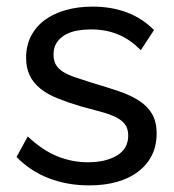

<svg xmlns="http://www.w3.org/2000/svg" viewBox="-20 -551 528 581"><path d="M250 10Q184 10 128 -11.5Q72 -33 30 -76L64 -138Q109 -96 153.5 -78Q198 -60 246 -60Q300 -60 334 -80.5Q368 -101 368 -141Q368 -162 358 -175Q348 -188 329.5 -197Q311 -206 284.5 -213Q258 -220 225 -229Q185 -241 154 -253.5Q123 -266 102 -283Q81 -300 70 -322.5Q59 -345 59 -376Q59 -413 74 -442Q89 -471 115.5 -490.5Q142 -510 179 -520.5Q216 -531 260 -531Q318 -531 365 -513Q412 -495 446 -460L406 -399Q375 -431 338 -446.5Q301 -462 255 -462Q234 -462 214 -458.5Q194 -455 178 -446Q162 -437 152 -422.5Q142 -408 142 -386Q142 -367 149.5 -354.5Q157 -342 172 -333Q187 -324 209 -316.5Q231 -309 260 -300Q304 -287 339.5 -275Q375 -263 400.5 -246.5Q426 -230 440 -206.5Q454 -183 454 -147Q454 -110 439.5 -81Q425 -52 398 -31.5Q371 -11 333.5 -0.5Q296 10 250 10Z"/></svg>

Font: Rising Sun
Style: Regular
Weight: 400
Designer: Matt McInerney, Pablo Impallari, Rodrigo Fuenzalida (Raleway font), Stephen Hutchings (Greek), Cristiano Sobral (main ch
Foundry: The Rising Sun Project Authors
Version: Version 4.327; ttfautohint (v1.8.4.7-5d5b-dirty)